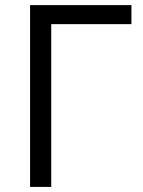

<svg xmlns="http://www.w3.org/2000/svg" viewBox="-20 -734 560 754"><path d="M496.1 -713.9V-639.2H181.2V0H98.1V-713.9Z"/></svg>

Font: OpenSans
Style: Regular
Weight: 400
Foundry: Ascender Corporation
Version: Version 1.10